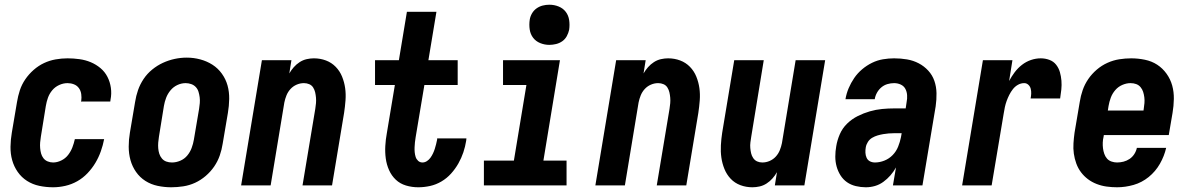

<svg xmlns="http://www.w3.org/2000/svg" viewBox="-20 -785 5040 813"><path d="M205 8Q175 8 146.5 2Q118 -4 94.5 -19Q71 -34 55 -57Q39 -80 31.5 -107Q24 -134 24.5 -164Q25 -194 30 -223L52 -353Q56 -378 64 -402.5Q72 -427 87 -449Q102 -471 122.5 -489Q143 -507 166.5 -518Q190 -529 215.5 -533.5Q241 -538 266 -538Q291 -538 316.5 -534.5Q342 -531 364.5 -521.5Q387 -512 405.5 -496.5Q424 -481 435 -459.5Q446 -438 449.5 -413Q453 -388 448 -363Q448 -361 447.5 -359Q447 -357 447 -355H323Q323 -356 323 -356.5Q323 -357 324 -358Q326 -372 324 -386.5Q322 -401 314 -412Q306 -423 293 -428Q280 -433 266 -433Q248 -433 230.5 -425Q213 -417 201 -402.5Q189 -388 183 -371Q177 -354 174 -336L153 -206Q151 -194 150 -182Q149 -170 150 -158Q151 -146 154 -135Q157 -124 164 -115Q171 -106 182 -101.5Q193 -97 205 -97Q222 -97 239.5 -105.5Q257 -114 268.5 -129Q280 -144 286.5 -161Q293 -178 297 -196H421Q416 -170 407 -144.5Q398 -119 384 -95.5Q370 -72 350.5 -51.5Q331 -31 307 -17.5Q283 -4 256.5 2Q230 8 205 8Z M705 8Q676 8 647.5 2Q619 -4 595.5 -19Q572 -34 556 -57Q540 -80 532.5 -107Q525 -134 525 -164Q525 -194 530 -223L552 -353Q556 -379 564.5 -403.5Q573 -428 588 -450.5Q603 -473 624.5 -490.5Q646 -508 670 -519Q694 -530 719.5 -535.5Q745 -541 771 -541Q800 -541 828 -533.5Q856 -526 879.5 -511Q903 -496 919.5 -473Q936 -450 943.5 -423Q951 -396 950.5 -366Q950 -336 945 -307L923 -177Q919 -151 910.5 -126.5Q902 -102 887 -80Q872 -58 851 -40Q830 -22 806 -11Q782 0 756 4Q730 8 705 8ZM708 -97Q726 -97 743.5 -104.5Q761 -112 773 -126.5Q785 -141 791.5 -158.5Q798 -176 801 -194L823 -324Q825 -336 826 -348.5Q827 -361 825.5 -373Q824 -385 820.5 -396.5Q817 -408 809 -416.5Q801 -425 789.5 -429Q778 -433 766 -433Q748 -433 731 -425Q714 -417 702 -402.5Q690 -388 683.5 -371Q677 -354 674 -336L653 -206Q651 -194 650 -181.5Q649 -169 650 -157Q651 -145 654.5 -134Q658 -123 665.5 -114Q673 -105 684 -101Q695 -97 708 -97Z M1001 0 1089 -530H1214L1205 -474Q1213 -488 1224 -500.5Q1235 -513 1249 -522Q1263 -531 1278.5 -534.5Q1294 -538 1309 -538Q1336 -538 1360 -529Q1384 -520 1401.5 -502Q1419 -484 1428.5 -460.5Q1438 -437 1441.5 -412Q1445 -387 1443 -360Q1441 -333 1437 -307L1386 0H1261L1315 -324Q1317 -336 1318 -348Q1319 -360 1318 -371.5Q1317 -383 1314.5 -394Q1312 -405 1306 -414.5Q1300 -424 1289.5 -428.5Q1279 -433 1267 -433Q1251 -433 1236 -426.5Q1221 -420 1210 -408Q1199 -396 1193 -381Q1187 -366 1184 -351L1126 0Z M1751 8Q1724 8 1699 0.5Q1674 -7 1656 -24Q1638 -41 1627.5 -64.5Q1617 -88 1613.5 -114Q1610 -140 1611.5 -167Q1613 -194 1618 -221L1652 -425H1568V-530H1669L1703 -735H1828L1794 -530H1918V-425H1777L1740 -204Q1738 -193 1737 -182.5Q1736 -172 1735.5 -161.5Q1735 -151 1736 -140.5Q1737 -130 1740 -120.5Q1743 -111 1750.5 -104Q1758 -97 1769 -97Q1779 -97 1788 -103Q1797 -109 1803 -117.5Q1809 -126 1813.5 -135.5Q1818 -145 1821 -154.5Q1824 -164 1826.5 -174Q1829 -184 1831 -194Q1831 -195 1831 -196.5Q1831 -198 1831 -199H1955Q1955 -197 1954.5 -194Q1954 -191 1954 -189Q1950 -164 1942 -140Q1934 -116 1921 -93Q1908 -70 1890 -50Q1872 -30 1849 -16.5Q1826 -3 1801 2.5Q1776 8 1751 8Z M2029 0V-105H2156L2209 -425H2110V-530H2351L2281 -105H2379V0ZM2306 -595Q2286 -595 2267.5 -602.5Q2249 -610 2237.5 -625Q2226 -640 2223 -660Q2220 -680 2223 -701Q2225 -715 2232.5 -728Q2240 -741 2252 -749.5Q2264 -758 2278 -761.5Q2292 -765 2306 -765Q2327 -765 2345.5 -757.5Q2364 -750 2375.5 -735Q2387 -720 2390 -700Q2393 -680 2390 -659Q2387 -645 2380 -632Q2373 -619 2361 -610.5Q2349 -602 2334.5 -598.5Q2320 -595 2306 -595Z M2501 0 2589 -530H2714L2705 -474Q2713 -488 2724 -500.5Q2735 -513 2749 -522Q2763 -531 2778.5 -534.5Q2794 -538 2809 -538Q2836 -538 2860 -529Q2884 -520 2901.5 -502Q2919 -484 2928.5 -460.5Q2938 -437 2941.5 -412Q2945 -387 2943 -360Q2941 -333 2937 -307L2886 0H2761L2815 -324Q2817 -336 2818 -348Q2819 -360 2818 -371.5Q2817 -383 2814.5 -394Q2812 -405 2806 -414.5Q2800 -424 2789.5 -428.5Q2779 -433 2767 -433Q2751 -433 2736 -426.5Q2721 -420 2710 -408Q2699 -396 2693 -381Q2687 -366 2684 -351L2626 0Z M3166 8Q3139 8 3115 -1Q3091 -10 3074 -28Q3057 -46 3047.5 -69.5Q3038 -93 3034.5 -118Q3031 -143 3032.5 -170Q3034 -197 3038 -223L3089 -530H3214L3161 -206Q3159 -194 3157.5 -182Q3156 -170 3157 -158.5Q3158 -147 3160.5 -136Q3163 -125 3169.5 -115.5Q3176 -106 3186 -101.5Q3196 -97 3208 -97Q3224 -97 3239 -103.5Q3254 -110 3265 -122Q3276 -134 3282 -149Q3288 -164 3291 -179L3349 -530H3474L3386 0H3261L3270 -56Q3262 -42 3251 -29.5Q3240 -17 3226 -8Q3212 1 3196.5 4.5Q3181 8 3166 8Z M3646 8Q3625 8 3604 3Q3583 -2 3566.5 -13.5Q3550 -25 3539 -42.5Q3528 -60 3522.5 -80Q3517 -100 3517 -122Q3517 -144 3521 -166Q3525 -191 3536 -216.5Q3547 -242 3567 -261.5Q3587 -281 3612 -293.5Q3637 -306 3663 -313.5Q3689 -321 3715 -323.5Q3741 -326 3767 -326H3815L3819 -353Q3819 -353 3819 -353Q3819 -353 3819 -353Q3822 -367 3821 -382Q3820 -397 3813.5 -409Q3807 -421 3794 -427Q3781 -433 3766 -433Q3752 -433 3738 -429Q3724 -425 3712.5 -415.5Q3701 -406 3693.5 -392.5Q3686 -379 3684 -365H3560Q3564 -389 3573.5 -411.5Q3583 -434 3597 -454.5Q3611 -475 3630.5 -491.5Q3650 -508 3672.5 -519Q3695 -530 3719 -534Q3743 -538 3766 -538Q3794 -538 3820.5 -533.5Q3847 -529 3870 -517Q3893 -505 3910.5 -486Q3928 -467 3936.5 -442.5Q3945 -418 3945.5 -390.5Q3946 -363 3942 -335L3886 0H3761L3774 -76Q3764 -58 3750.5 -42.5Q3737 -27 3720.5 -15Q3704 -3 3685 2.5Q3666 8 3646 8ZM3685 -97Q3705 -97 3725 -105Q3745 -113 3760 -128.5Q3775 -144 3783 -164Q3791 -184 3795 -204L3798 -221H3767Q3755 -221 3743 -220Q3731 -219 3719.5 -217Q3708 -215 3696 -211.5Q3684 -208 3673 -201.5Q3662 -195 3655 -184Q3648 -173 3646 -161Q3644 -150 3644.5 -138.5Q3645 -127 3649.5 -117Q3654 -107 3663.5 -102Q3673 -97 3685 -97Z M4054 0 4142 -530H4267L4253 -442Q4263 -461 4276.5 -479Q4290 -497 4307.5 -510.5Q4325 -524 4345.5 -531Q4366 -538 4387 -538Q4406 -538 4423.5 -531.5Q4441 -525 4452 -511Q4463 -497 4468 -479.5Q4473 -462 4474.5 -443.5Q4476 -425 4474 -405.5Q4472 -386 4469 -368H4344Q4346 -378 4346.5 -388.5Q4347 -399 4344.5 -409Q4342 -419 4334.5 -426Q4327 -433 4317 -433Q4303 -433 4290.5 -426Q4278 -419 4269 -407.5Q4260 -396 4253.5 -383Q4247 -370 4242.5 -357.5Q4238 -345 4235 -331.5Q4232 -318 4230 -304L4179 0Z M4710 8Q4688 8 4666 5Q4644 2 4623.5 -6Q4603 -14 4586.5 -26.5Q4570 -39 4557.5 -55.5Q4545 -72 4537.5 -92.5Q4530 -113 4527 -134.5Q4524 -156 4525.5 -178.5Q4527 -201 4530 -223L4552 -353Q4556 -379 4564.5 -403.5Q4573 -428 4588 -450Q4603 -472 4624 -490Q4645 -508 4669.5 -519Q4694 -530 4719.5 -534Q4745 -538 4770 -538Q4799 -538 4828 -532Q4857 -526 4880 -511Q4903 -496 4919.5 -473Q4936 -450 4943.5 -423Q4951 -396 4950.5 -366Q4950 -336 4945 -307L4929 -213H4654L4653 -206Q4650 -194 4649.5 -181.5Q4649 -169 4650.5 -157Q4652 -145 4656 -133.5Q4660 -122 4667.5 -113.5Q4675 -105 4686.5 -101Q4698 -97 4710 -97Q4724 -97 4737.5 -100.5Q4751 -104 4763 -112Q4775 -120 4783 -132.5Q4791 -145 4794 -159H4918Q4910 -124 4891.5 -91.5Q4873 -59 4844 -35.5Q4815 -12 4780 -2Q4745 8 4710 8ZM4671 -317H4822L4823 -324Q4825 -336 4826 -348.5Q4827 -361 4825.5 -373Q4824 -385 4820.5 -396Q4817 -407 4809.5 -416Q4802 -425 4791 -429Q4780 -433 4767 -433Q4750 -433 4732.5 -425.5Q4715 -418 4702.5 -403.5Q4690 -389 4683.5 -371.5Q4677 -354 4674 -336Z"/></svg>

Font: Iosevka Curly XBdObl
Style: Regular
Weight: 800
Italic angle: -9°
Monospace: yes
Designer: Belleve Invis
Foundry: Belleve Invis
Version: Version 11.1.0; ttfautohint (v1.8.3)